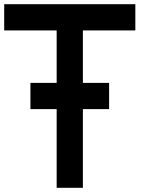

<svg xmlns="http://www.w3.org/2000/svg" viewBox="-20 -895 790 915"><path d="M0 -750V-875H625V-750H375V-500H500V-375H375V0H250V-375H125V-500H250V-750Z"/></svg>

Font: Galmuri7 Regular
Style: Regular
Weight: 400
Designer: Lee Minseo (quiple)
Version: Version 2.399;hotconv 1.1.1;makeotfexe 2.6.0 DEVELOPMENT